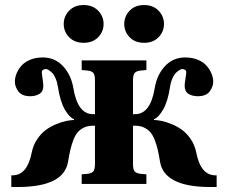

<svg xmlns="http://www.w3.org/2000/svg" viewBox="-20 -730 905 762"><path d="M24.9 12.2V-34.2H29.8Q88.4 -34.2 106 -125Q111.8 -154.3 127.7 -177.7Q143.6 -201.2 162.6 -214.8Q181.6 -228.5 203.9 -237.5Q226.1 -246.6 243.2 -250Q260.3 -253.4 273.9 -253.9V-256.8Q255.9 -263.2 237.3 -295.2Q218.8 -327.1 210 -384.8Q207 -404.3 200.4 -419.4Q193.8 -434.6 186 -441.9Q178.2 -449.2 172.1 -452.6Q166 -456.1 162.1 -456.1Q156.2 -456.1 151.1 -452.9Q146 -449.7 146 -443.8Q146 -436.5 148.9 -418Q151.9 -399.4 151.9 -389.2Q151.9 -366.7 136.5 -357.4Q121.1 -348.1 100.1 -348.1Q67.4 -348.1 53.2 -366.9Q39.1 -385.7 39.1 -405.8Q39.1 -421.4 45.4 -437.5Q51.8 -453.6 64.5 -468.5Q77.1 -483.4 99.4 -492.7Q121.6 -502 149.9 -502Q197.8 -502 230 -467.5Q262.2 -433.1 271 -380.9Q288.1 -276.9 349.1 -276.9H356.9V-410.2Q356.9 -433.6 349.9 -441.2Q342.8 -448.7 325.2 -450.2L304.2 -452.1V-490.2H561V-452.1L540 -450.2Q522.5 -448.7 515.1 -441.2Q507.8 -433.6 507.8 -410.2V-276.9H516.1Q577.1 -276.9 594.2 -380.9Q603 -433.6 635 -467.8Q667 -502 714.8 -502Q743.2 -502 765.4 -492.7Q787.6 -483.4 800.3 -468.5Q813 -453.6 819.6 -437.5Q826.2 -421.4 826.2 -405.8Q826.2 -385.7 812 -366.9Q797.9 -348.1 765.1 -348.1Q743.7 -348.1 728.3 -357.4Q712.9 -366.7 712.9 -389.2Q712.9 -399.4 716.1 -418Q719.2 -436.5 719.2 -443.8Q719.2 -449.7 714.1 -452.9Q709 -456.1 703.1 -456.1Q699.2 -456.1 693.1 -452.6Q687 -449.2 679.2 -441.9Q671.4 -434.6 664.6 -419.4Q657.7 -404.3 654.8 -384.8Q646 -327.1 627.4 -295.2Q608.9 -263.2 590.8 -256.8V-253.9Q604.5 -253.4 621.6 -250Q638.7 -246.6 660.9 -237.5Q683.1 -228.5 702.1 -214.8Q721.2 -201.2 737.1 -177.7Q752.9 -154.3 758.8 -125Q776.4 -34.2 835 -34.2H839.8V12.2H814.9Q631.8 12.2 615.2 -87.9Q610.4 -116.7 606 -135.7Q601.6 -154.8 594 -174.6Q586.4 -194.3 576.4 -205.6Q566.4 -216.8 551.5 -223.9Q536.6 -231 517.1 -231H507.8V-80.1Q507.8 -56.6 515.1 -49.1Q522.5 -41.5 540 -40L561 -38.1V0H304.2V-38.1L325.2 -40Q342.8 -41.5 349.9 -49.1Q356.9 -56.6 356.9 -80.1V-231H348.1Q328.6 -231 313.7 -223.9Q298.8 -216.8 288.8 -205.6Q278.8 -194.3 271.2 -174.6Q263.7 -154.8 259.3 -135.7Q254.9 -116.7 250 -87.9Q233.4 12.2 49.8 12.2ZM254.4 -582.3Q232.9 -604.5 232.9 -634.8Q232.9 -665 254.4 -687.5Q275.9 -710 312 -710Q348.1 -710 369.6 -687.5Q391.1 -665 391.1 -634.8Q391.1 -604.5 369.6 -582.3Q348.1 -560.1 312 -560.1Q275.9 -560.1 254.4 -582.3ZM494.4 -582.3Q473.1 -604.5 473.1 -634.8Q473.1 -665 494.4 -687.5Q515.6 -710 551.8 -710Q587.9 -710 609.4 -687.5Q630.9 -665 630.9 -634.8Q630.9 -604.5 609.4 -582.3Q587.9 -560.1 551.8 -560.1Q515.6 -560.1 494.4 -582.3Z"/></svg>

Font: Linguistics Pro
Style: Bold
Weight: 700
Designer: Stefan Peev, Context Ltd
Foundry: Stefan Peev, Context Ltd
Version: Version 001.000